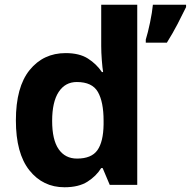

<svg xmlns="http://www.w3.org/2000/svg" viewBox="-20 -780 805 810"><path d="M252 10Q161 10 104 -61.5Q47 -133 47 -272Q47 -413 105 -484.5Q163 -556 257 -556Q315 -556 351 -533Q387 -510 410 -476H415Q412 -494 409.5 -526.5Q407 -559 407 -586V-760H559V0H443L413 -71H407Q386 -37 349 -13.5Q312 10 252 10ZM305 -111Q366 -111 391 -146.5Q416 -182 417 -255V-271Q417 -350 393 -392Q369 -434 304 -434Q255 -434 227.5 -392Q200 -350 200 -270Q200 -190 227.5 -150.5Q255 -111 305 -111ZM765 -750Q749 -717 729 -678.5Q709 -640 684 -600H595V-613Q604 -642 613 -685Q622 -728 625 -760H765Z"/></svg>

Font: Noto Sans Thai Looped
Style: Bold
Weight: 700
Designer: Sasikarn Vongin, Ben Mitchell
Foundry: The Fontpad Ltd
Version: Version 1.001; ttfautohint (v1.8.4.7-5d5b)